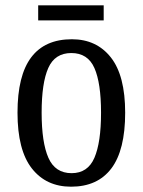

<svg xmlns="http://www.w3.org/2000/svg" viewBox="-20 -694 538 724"><path d="M248 10Q154 10 100 -59Q46 -128 46 -269Q46 -409 97.5 -477.5Q149 -546 251 -546Q344 -546 398 -477.5Q452 -409 452 -269Q452 -128 400 -59Q348 10 248 10ZM250 -41Q311 -41 336 -99Q361 -157 361 -269Q361 -381 336 -437.5Q311 -494 249 -494Q187 -494 162 -437.5Q137 -381 137 -269Q137 -157 162.5 -99Q188 -41 250 -41ZM124 -617V-674H371V-617Z"/></svg>

Font: Noto Serif Armenian Condensed
Style: Regular
Weight: 400
Width: 3
Designer: Monotype Design Team
Foundry: Monotype Imaging Inc.
Version: Version 2.008; ttfautohint (v1.8.4.7-5d5b)